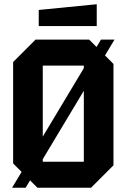

<svg xmlns="http://www.w3.org/2000/svg" viewBox="-20 -887 598 907"><path d="M42 -115V-594L148 -700H401L516 -585V-106L410 0H157ZM182 -577V-123H376V-577ZM37 0 457 -700H521L101 0ZM163 -764V-840L437 -867V-764Z"/></svg>

Font: Tektur SemiCondensed SemiBold
Style: Regular
Weight: 600
Width: 4
Designer: Adam Jagosz
Foundry: Adam Jagosz
Version: Version 1.005;gftools[0.9.30]